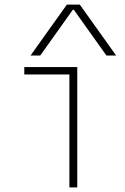

<svg xmlns="http://www.w3.org/2000/svg" viewBox="-20 -810 540 830"><path d="M280 0V-488H85V-520H314V0ZM112 -570 269 -790H325L482 -570H440L299 -768H295L154 -570Z"/></svg>

Font: M PLUS Code Latin ExtraLight
Style: Regular
Weight: 250
Designer: Coji Morishita
Foundry: UNDERFOREST DESIGN
Version: Version 1.002; ttfautohint (v1.8.3)